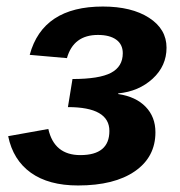

<svg xmlns="http://www.w3.org/2000/svg" viewBox="-20 -558 550 588"><path d="M219 10Q129 10 74.5 -29Q20 -68 5 -141L128 -163Q146 -83 226 -83Q315 -83 315 -157Q315 -230 188 -230L202 -316Q284 -316 320 -335Q356 -354 356 -395Q356 -422 336 -436.5Q316 -451 280 -451Q205 -451 185 -380L71 -390Q111 -538 295 -538Q383 -538 436.5 -503.5Q490 -469 490 -412Q490 -356 447.5 -317Q405 -278 342 -272V-270Q396 -262 426 -231Q456 -200 456 -153Q456 -77 393 -33.5Q330 10 219 10Z"/></svg>

Font: Libra Sans
Style: Bold Italic
Weight: 700
Italic angle: -12°
Foundry: Context Ltd
Version: Version 1.002